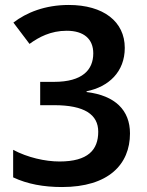

<svg xmlns="http://www.w3.org/2000/svg" viewBox="-20 -744 591 774"><path d="M230 10C417 10 504 -81 504 -206C504 -300 444 -359 329 -373V-376C418 -394 483 -454 483 -551C483 -657 397 -724 257 -724C161 -724 86 -693 34 -653L99 -567C136 -594 184 -620 249 -620C319 -620 356 -586 356 -529C356 -463 313 -414 198 -414H142V-320H198C321 -320 376 -282 376 -213C376 -140 335 -93 220 -93C162 -93 91 -109 33 -140V-29C90 -2 156 10 230 10Z"/></svg>

Font: Noto Sans Bengali SemiBold
Style: Regular
Weight: 600
Designer: Jelle Bosma - Monotype Design Team
Foundry: Monotype Imaging Inc.
Version: Version 2.003